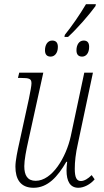

<svg xmlns="http://www.w3.org/2000/svg" viewBox="-20 -880 494 909"><path d="M287 -715 285 -705H302C346 -745 403 -811 432 -851L434 -860H387C357 -809 319 -755 287 -715ZM220 -612C238 -612 254 -628 254 -658C254 -680 243 -688 227 -688C205 -688 193 -667 193 -642C193 -621 203 -612 220 -612ZM369 -612C387 -612 402 -628 402 -658C402 -680 392 -688 376 -688C354 -688 342 -667 342 -642C342 -621 352 -612 369 -612ZM351 9C377 9 408 -7 428 -31L414 -51C397 -34 379 -23 363 -23C343 -23 334 -39 334 -81C334 -114 338 -153 349 -201L420 -536H379L315 -235C293 -135 227 -24 149 -24C110 -24 95 -50 95 -93C95 -122 104 -169 114 -213L185 -536H71L65 -511H79C120 -511 129 -507 129 -485C129 -474 124 -448 117 -413L72 -207C63 -167 53 -120 53 -91C53 -33 76 9 139 9C206 9 253 -43 294 -114H298C296 -98 295 -84 295 -73C295 -22 312 9 351 9Z"/></svg>

Font: Noto Serif Condensed ExtraLight
Style: Italic
Weight: 200
Width: 3
Italic angle: -12°
Designer: Monotype Design Team
Foundry: Monotype Imaging Inc.
Version: Version 2.013